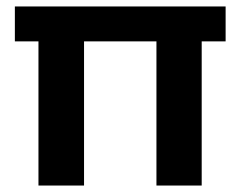

<svg xmlns="http://www.w3.org/2000/svg" viewBox="-20 -574 746 594"><path d="M99 -446V0H240V-446H464V0H604V-446H678V-554H26V-446Z"/></svg>

Font: Poppins SemiBold
Style: Regular
Weight: 600
Designer: Ninad Kale (Devanagari), Jonny Pinhorn (Latin)
Foundry: Indian Type Foundry
Version: 4.004